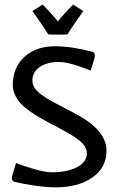

<svg xmlns="http://www.w3.org/2000/svg" viewBox="-20 -805 510 830"><path d="M340.3 -757.3Q329.1 -742.2 301.8 -702.1Q274.4 -662.1 272.5 -656.7Q269 -655.3 229.5 -655.3Q191.4 -655.3 188 -656.7Q186 -662.1 158.7 -702.1Q131.3 -742.2 120.1 -757.3Q120.6 -757.8 140.9 -770.3Q161.1 -782.7 164.1 -785.2Q168.5 -781.7 190.4 -758.1Q212.4 -734.4 230 -712.9Q247.6 -734.4 269.8 -758.1Q292 -781.7 296.4 -785.2Q299.3 -782.7 319.6 -770.3Q339.8 -757.8 340.3 -757.3ZM49.3 -100.1Q81.5 -87.4 129.2 -73.7Q176.8 -60.1 203.1 -60.1Q271.5 -60.1 313.5 -82.5Q355.5 -105 355.5 -142.1Q355.5 -158.7 344.7 -174.6Q334 -190.4 313.2 -205.1Q292.5 -219.7 270.5 -232.2Q248.5 -244.6 218.3 -260.7Q205.6 -267.1 199.2 -270.5Q169.9 -286.1 150.4 -297.4Q130.9 -308.6 106.9 -325.7Q83 -342.8 68.8 -358.4Q54.7 -374 44.9 -394.5Q35.2 -415 35.2 -437Q35.2 -512.7 85.2 -558.8Q135.3 -605 217.8 -605Q287.6 -605 378.4 -581.5Q390.1 -578.1 390.1 -564.9Q390.1 -559.6 387.2 -548.8L372.1 -500Q279.3 -537.1 234.9 -537.1Q183.1 -537.1 151.6 -515.1Q120.1 -493.2 120.1 -457Q120.1 -440.9 128.9 -426.5Q137.7 -412.1 156 -398.2Q174.3 -384.3 191.9 -374Q209.5 -363.8 238.3 -349.1Q318.8 -307.6 345.2 -290.5Q428.2 -236.8 439 -172.4Q440.4 -162.6 440.4 -151.9Q440.4 -81.1 379.9 -38.1Q319.3 4.9 220.2 4.9Q181.6 4.9 129.9 -2.7Q78.1 -10.3 43.9 -18.6Q31.2 -22 31.2 -35.2Q31.2 -40.5 34.2 -51.3Z"/></svg>

Font: Nikodecs
Style: Medium
Weight: 500
Version: Version 0.29